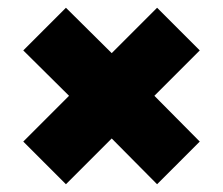

<svg xmlns="http://www.w3.org/2000/svg" viewBox="-20 -556 575 495"><path d="M150 -81Q123 -108 95 -136Q67 -164 40 -191Q69 -220 99 -250Q129 -280 158 -309Q129 -338 99 -367.5Q69 -397 40 -426Q67 -453 95 -481Q123 -509 150 -536Q179 -507 209 -477.5Q239 -448 268 -419Q297 -448 326.5 -477.5Q356 -507 385 -536Q412 -509 440 -481Q468 -453 495 -426Q466 -397 436.5 -367.5Q407 -338 378 -309Q407 -280 436.5 -250Q466 -220 495 -191Q468 -164 440 -136Q412 -108 385 -81Q356 -110 326.5 -140Q297 -170 268 -199Q239 -170 209 -140Q179 -110 150 -81Z"/></svg>

Font: Tilt Warp
Style: Regular
Weight: 400
Designer: Andy Clymer
Foundry: Andy Clymer
Version: Version 1.000